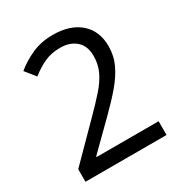

<svg xmlns="http://www.w3.org/2000/svg" viewBox="-170 -846 912 968"><g transform="rotate(-30 286.0 -362.0)"><path d="M520 0H48V-73L235 -262Q289 -316 326 -358Q363 -400 382 -440.5Q401 -481 401 -529Q401 -588 366 -618.5Q331 -649 275 -649Q223 -649 183.5 -631Q144 -613 103 -581L56 -640Q98 -675 152.5 -699.5Q207 -724 275 -724Q375 -724 433 -673.5Q491 -623 491 -534Q491 -478 468 -429.5Q445 -381 404 -333Q363 -285 308 -231L159 -84V-80H520Z"/></g></svg>

Font: Noto Kufi Arabic
Style: Regular
Weight: 400
Designer: Monotype Design Team, David Williams, Khaled Hosny
Foundry: Google LLC
Version: Version 2.109; ttfautohint (v1.8.4.7-5d5b)